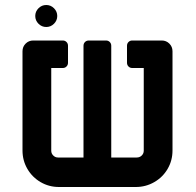

<svg xmlns="http://www.w3.org/2000/svg" viewBox="-20 -748 782 768"><path d="M670 -543V-146Q670 -106 650.5 -72.5Q631 -39 597 -19.5Q563 0 523 0H216Q176 0 142.5 -19.5Q109 -39 89.5 -72.5Q70 -106 70 -146V-543Q70 -561 82.5 -573.5Q95 -586 113 -586H231Q240 -586 246 -580Q252 -574 252 -565V-497Q252 -488 246 -482Q240 -476 231 -476H185V-145Q185 -134 193 -126Q201 -118 212 -118H314V-565Q314 -574 320 -580Q326 -586 335 -586H404Q413 -586 419 -580Q425 -574 425 -565V-118H527Q539 -118 547 -126Q555 -134 555 -145V-476H509Q500 -476 494 -482Q488 -488 488 -497V-565Q488 -574 494 -580Q500 -586 509 -586H627Q645 -586 657.5 -573.5Q670 -561 670 -543ZM121 -684Q121 -702 134 -715Q147 -728 165 -728Q183 -728 196 -715Q209 -702 209 -684Q209 -666 196 -653Q183 -640 165 -640Q147 -640 134 -653Q121 -666 121 -684Z"/></svg>

Font: Miriam Libre
Style: Bold
Weight: 700
Designer: Michal Sahar
Foundry: Hagilda
Version: Version 1.001